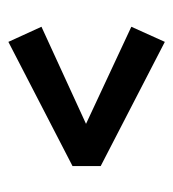

<svg xmlns="http://www.w3.org/2000/svg" viewBox="3 -478 423 470"><g transform="rotate(-90 215.0 -242.5)"><path d="M348 -51 44 -208V-277L348 -434L385 -353L130 -236V-252L385 -133Z"/></g></svg>

Font: Rasa
Style: Bold
Weight: 700
Designer: Anna Giedrys (Yrsa+Rasa design), David Brezina (Yrsa art-direction, Rasa art-direction, design)
Foundry: Rosetta Type Foundry
Version: Version 2.004